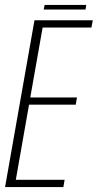

<svg xmlns="http://www.w3.org/2000/svg" viewBox="-42 -757 395 777"><path d="M-21.5 0H214.5L219.5 -29.5H22L75.5 -333.5H264.5L269.5 -362.5H80.5L130.5 -645.5H328L333.5 -675H97.5ZM135 -718.5H304L307 -737H138.5Z"/></svg>

Font: Anybody Condensed ExtraLight
Style: Italic
Weight: 250
Width: 3
Italic angle: -10°
Version: Version 1.113;gftools[0.9.25]